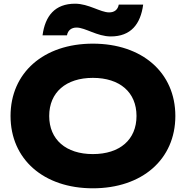

<svg xmlns="http://www.w3.org/2000/svg" viewBox="-20 -1002 1005 1038"><path d="M482 16C749 16 928 -141 928 -375C928 -609 749 -766 482 -766C216 -766 37 -609 37 -375C37 -141 216 16 482 16ZM342 -811C347 -838 366 -853 394 -853C441 -853 505 -805 579 -805C687 -805 740 -871 754 -977H622C617 -949 598 -935 570 -935C523 -935 459 -982 386 -982C277 -982 224 -916 210 -811ZM482 -169C337 -169 246 -247 246 -375C246 -503 337 -581 482 -581C628 -581 718 -503 718 -375C718 -247 628 -169 482 -169Z"/></svg>

Font: Bounded
Style: Bold
Weight: 700
Designer: Vlad Churkin
Version: Version 3.0